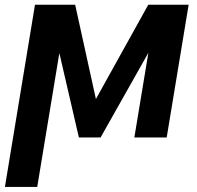

<svg xmlns="http://www.w3.org/2000/svg" viewBox="-39 -565 808 789"><path d="M104.8 -545.5H269.9L355.1 -158L570.3 -545.5H736.2L646 0H513.1L570.7 -348L374.3 0H285.2L204.9 -346.9L114 203.1H-18.8Z"/></svg>

Font: Inter P Semi Bold
Style: Italic
Weight: 600
Italic angle: 9.39999°
Designer: Rasmus Andersson
Foundry: rsms
Version: Version 3.018;git-588b23468